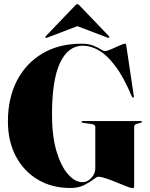

<svg xmlns="http://www.w3.org/2000/svg" viewBox="-20 -928 750 958"><path d="M649.5 -2Q649.5 11 642.5 11Q634.5 11 612.5 2.5Q590.5 -6 563 -17.5Q535.5 -29 510.2 -37.5Q485 -46 470.5 -46Q462.5 -46 444.8 -32Q427 -18 398.8 -4Q370.5 10 330.5 10Q240 10 169.8 -31.2Q99.5 -72.5 59.5 -147.5Q19.5 -222.5 19.5 -323Q19.5 -438 64.2 -525Q109 -612 191.5 -661Q274 -710 386.5 -710Q420.5 -710 444.2 -700.8Q468 -691.5 482.2 -682.2Q496.5 -673 501.5 -673Q513.5 -673 534.5 -682.2Q555.5 -691.5 575.8 -700.8Q596 -710 605.5 -710Q607 -710 608.2 -708.2Q609.5 -706.5 610.5 -698L647.5 -450Q648.5 -442.5 645.5 -441Q642.5 -439.5 638.5 -445Q598.5 -540.5 557 -596.2Q515.5 -652 474.5 -676Q433.5 -700 393.5 -700Q320.5 -700 280 -615.5Q239.5 -531 239.5 -355Q239.5 -248 262 -173Q284.5 -98 319.5 -58.5Q354.5 -19 391.5 -19Q416.5 -19 436 -40.5Q455.5 -62 455.5 -88V-295Q455.5 -307 432.5 -310L394.5 -315Q386.5 -316.5 386.5 -320Q386.5 -324 392.5 -324H682.5Q688.5 -324 688.5 -320Q688.5 -317 680.5 -315L662.5 -310Q649.5 -306.5 649.5 -295ZM216.5 -740.5Q210.5 -738 208 -740Q205 -743 208.5 -747.5L355.5 -901Q361.5 -907.5 366 -907.5Q370.5 -907.5 376.5 -901L523.5 -747.5Q527.5 -742.5 524 -740Q522 -738 516 -740.5L366 -797.5Z"/></svg>

Font: Fraunces 144pt S000 Black
Style: Regular
Weight: 900
Version: Version 1.000; ttfautohint (v1.8.3)